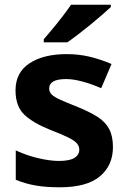

<svg xmlns="http://www.w3.org/2000/svg" viewBox="-20 -786 542 816"><path d="M460 -161Q460 -83 404.5 -36.5Q349 10 234 10Q176 10 132 2.5Q88 -5 47 -22V-147Q91 -126 141.5 -114Q192 -102 230 -102Q276 -102 296.5 -115Q317 -128 317 -150Q317 -165 306.5 -177Q296 -189 269.5 -202Q243 -215 194 -234Q121 -263 83.5 -298.5Q46 -334 46 -402Q46 -478 105.5 -517Q165 -556 263 -556Q315 -556 361 -545Q407 -534 454 -514L410 -411Q372 -428 332 -439Q292 -450 261 -450Q189 -450 189 -410Q189 -395 199.5 -384.5Q210 -374 236.5 -362Q263 -350 311 -331Q360 -311 393.5 -290Q427 -269 443.5 -238.5Q460 -208 460 -161ZM451 -756Q436 -742 413 -722Q390 -702 363 -680Q336 -658 310.5 -638.5Q285 -619 266 -606H166V-619Q182 -638 203.5 -663.5Q225 -689 246 -716.5Q267 -744 282 -766H451Z"/></svg>

Font: Noto Sans Georgian Bold
Style: Regular
Weight: 700
Designer: Monotype Design Team, Akaki Razmadze
Foundry: Google LLC
Version: Version 2.005; ttfautohint (v1.8.4.7-5d5b)